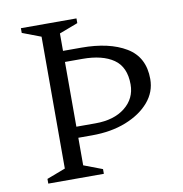

<svg xmlns="http://www.w3.org/2000/svg" viewBox="-76 -731 765 803"><g transform="rotate(-10 306.5 -330.0)"><path d="M65 0V-20L144 -50V-610L65 -640V-660H301V-640L222 -610V-536H300Q418 -536 489.5 -493Q561 -450 561 -357Q561 -302 524.5 -259.5Q488 -217 425 -192Q362 -167 280 -167H222V-50L301 -20V0ZM296 -489H222V-214H303Q382 -214 429 -251.5Q476 -289 476 -349Q476 -423 428.5 -456Q381 -489 296 -489Z"/></g></svg>

Font: Spectral SC Light
Style: Regular
Weight: 300
Designer: Jean-Baptiste Levee
Foundry: Production Type
Version: Version 2.001